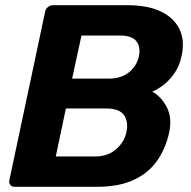

<svg xmlns="http://www.w3.org/2000/svg" viewBox="-20 -720 736 740"><path d="M36 0Q26 0 20 -7Q14 -14 16 -25L154 -675Q156 -686 165 -693Q174 -700 184 -700H471Q549 -700 599.5 -676Q650 -652 671.5 -608Q693 -564 680 -505Q672 -466 652.5 -438Q633 -410 610 -392.5Q587 -375 567 -367Q602 -347 623 -306.5Q644 -266 632 -209Q618 -146 584.5 -99Q551 -52 494 -26Q437 0 353 0ZM195 -117H348Q395 -117 427 -144.5Q459 -172 467 -210Q476 -249 458.5 -275.5Q441 -302 388 -302H234ZM258 -417H400Q446 -417 476 -440.5Q506 -464 515 -501Q523 -538 506 -560.5Q489 -583 443 -583H294Z"/></svg>

Font: Rubik Light SemiBold
Style: Italic
Weight: 600
Italic angle: -12°
Version: Version 2.104